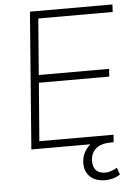

<svg xmlns="http://www.w3.org/2000/svg" viewBox="-60 -757 703 995"><g transform="rotate(-5 291.5 -260.0)"><path d="M174 -673 151 -381H517L514 -341H148L124 -39H510L507 0H495Q439 0 413 24.5Q387 49 387 88Q387 120 403.5 136.5Q420 153 451 153Q478 153 512 133L525 169Q512 179 490.5 185.5Q469 192 446 192Q398 192 369.5 166Q341 140 341 96Q341 39 386 0H79L134 -712H563L561 -673Z"/></g></svg>

Font: Muli ExtraLight
Style: Italic
Weight: 275
Italic angle: -4.541°
Designer: Vernon Adams
Foundry: Vernon Adams
Version: Version 2.001